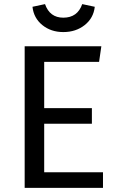

<svg xmlns="http://www.w3.org/2000/svg" viewBox="-20 -914 575 934"><path d="M288 -758Q228 -758 186 -792Q144 -826 138 -881L199 -894Q222 -828 288 -828Q357 -828 380 -894L441 -881Q435 -826 392 -792Q349 -758 288 -758ZM473 -689 462 -613H195V-388H427V-312H195V-76H481V0H100V-689Z"/></svg>

Font: Fira Sans
Style: Regular
Weight: 400
Designer: Carrois Corporate & Edenspiekermann AG
Foundry: Carrois Corporate GbR & Edenspiekermann AG
Version: Version 4.106;PS 004.106;hotconv 1.0.70;makeotf.lib2.5.58329